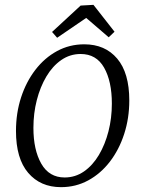

<svg xmlns="http://www.w3.org/2000/svg" viewBox="-20 -762 581 793"><path d="M232 11Q147 11 96.5 -48Q46 -107 46 -221Q46 -295 67 -359.5Q88 -424 126 -473.5Q164 -523 215.5 -551Q267 -579 328 -579Q414 -579 464 -520Q514 -461 514 -347Q514 -274 493 -209Q472 -144 434 -94.5Q396 -45 344.5 -17Q293 11 232 11ZM247 -29Q291 -29 327 -54Q363 -79 388.5 -122Q414 -165 428 -219.5Q442 -274 442 -334Q442 -426 410 -482.5Q378 -539 313 -539Q269 -539 233 -514Q197 -489 171.5 -446Q146 -403 132 -348.5Q118 -294 118 -234Q118 -143 150.5 -86Q183 -29 247 -29ZM195 -630 313 -739 366 -742 453 -631 429 -608 336 -688 216 -606Z"/></svg>

Font: Rasa Light
Style: Italic
Weight: 300
Italic angle: -7.10001°
Designer: Anna Giedrys (Yrsa+Rasa design), David Brezina (Yrsa art-direction, Rasa art-direction, design)
Foundry: Rosetta Type Foundry
Version: Version 2.004